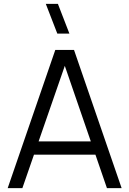

<svg xmlns="http://www.w3.org/2000/svg" viewBox="-20 -980 674 1000"><path d="M613.5 0 365.5 -720H268L20 0H96.5L157 -174.5H477L537 0ZM181 -243.5 317.5 -637 453 -243.5ZM218.5 -960 278.5 -805H341.5L281.5 -960Z"/></svg>

Font: Eudonet
Style: Regular
Weight: 400
Designer: Mikhail Sharanda
Foundry: Mikhail Sharanda
Version: Version 4.503;Glyphs 3.1.2 (3151)